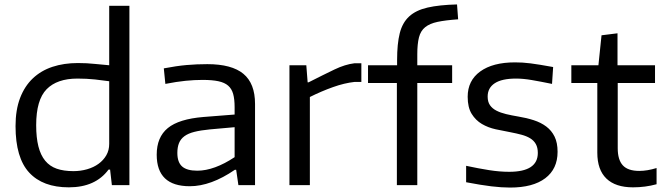

<svg xmlns="http://www.w3.org/2000/svg" viewBox="-20 -834 2997 865"><path d="M290 10Q173 10 111.5 -56.5Q50 -123 50 -266Q50 -339 70.5 -392.5Q91 -446 128 -481Q165 -516 216.5 -533Q268 -550 331 -550Q372 -550 408 -546Q444 -542 472 -540V-808H563V0H484L476 -70H469Q410 10 290 10ZM311 -63Q343 -63 372.5 -71.5Q402 -80 424 -96Q446 -112 459 -134.5Q472 -157 472 -186V-468Q445 -472 408 -476Q371 -480 329 -480Q237 -480 190 -432Q143 -384 143 -270Q143 -214 153 -174.5Q163 -135 183.5 -110Q204 -85 235.5 -74Q267 -63 311 -63Z M835 5Q686 5 686 -137Q686 -216 736 -257Q786 -298 897 -307L1037 -318V-351Q1037 -387 1030.5 -410.5Q1024 -434 1008 -448Q992 -462 964 -468Q936 -474 893 -474Q856 -474 816 -470Q776 -466 725 -456L718 -526Q775 -537 820.5 -541Q866 -545 914 -545Q1024 -545 1076.5 -501.5Q1129 -458 1129 -366V0H1054L1044 -69H1038Q930 5 835 5ZM869 -65Q907 -65 949.5 -80.5Q992 -96 1037 -126V-261L925 -251Q884 -247 856 -240Q828 -233 811 -220.5Q794 -208 786.5 -189.5Q779 -171 779 -145Q779 -103 800.5 -84Q822 -65 869 -65Z M1284 -540H1360L1366 -463H1370Q1439 -498 1487 -521Q1535 -544 1577 -549H1608V-465H1578Q1532 -460 1480 -441.5Q1428 -423 1376 -397V0H1284Z M1768 -460H1638V-540H1769V-563Q1769 -637 1781 -684.5Q1793 -732 1823.5 -760Q1854 -788 1906.5 -800Q1959 -812 2039 -814L2044 -747Q1987 -743 1951.5 -735.5Q1916 -728 1895.5 -711.5Q1875 -695 1867.5 -665.5Q1860 -636 1860 -589V-540H2017V-460H1860V0H1768Z M2278 11Q2240 11 2194 5.5Q2148 0 2080 -13V-87Q2136 -75 2183.5 -67.5Q2231 -60 2274 -60Q2403 -60 2403 -145Q2403 -169 2394 -185Q2385 -201 2368.5 -211Q2352 -221 2329.5 -227Q2307 -233 2281 -238Q2248 -244 2213.5 -251.5Q2179 -259 2151 -275.5Q2123 -292 2105 -321Q2087 -350 2087 -398Q2087 -471 2143.5 -512Q2200 -553 2300 -553Q2318 -553 2334.5 -552Q2351 -551 2370.5 -548.5Q2390 -546 2414.5 -542Q2439 -538 2472 -532L2467 -456Q2413 -467 2375 -473.5Q2337 -480 2305 -480Q2241 -480 2209 -459Q2177 -438 2177 -399Q2177 -375 2187.5 -360Q2198 -345 2216.5 -335.5Q2235 -326 2260 -320Q2285 -314 2315 -309Q2352 -303 2384.5 -292.5Q2417 -282 2441 -264Q2465 -246 2478.5 -218.5Q2492 -191 2492 -150Q2492 -73 2436.5 -31Q2381 11 2278 11Z M2832 10Q2753 10 2712 -29.5Q2671 -69 2671 -146V-460H2554V-540H2676L2690 -675L2762 -684V-540H2931V-460H2763V-166Q2763 -114 2786 -89Q2809 -64 2860 -64Q2896 -64 2938 -77V-4Q2887 10 2832 10Z"/></svg>

Font: Encode Sans Wide
Style: Regular
Weight: 400
Designer: Pablo Impallari, Andres Torresi
Foundry: Pablo Impallari, Andres Torresi
Version: Version 1.000; ttfautohint (v1.00) -l 8 -r 50 -G 200 -x 14 -